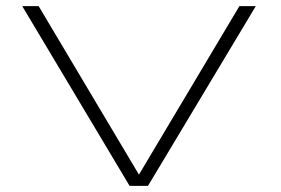

<svg xmlns="http://www.w3.org/2000/svg" viewBox="-20 -606 916 626"><path d="M402.5 0H462.5L814 -586H760.5L433.5 -37.5H432.5L106 -586H52.5Z"/></svg>

Font: Anybody ExtraExpanded ExtraLight
Style: Regular
Weight: 250
Width: 8
Version: Version 1.113;gftools[0.9.25]